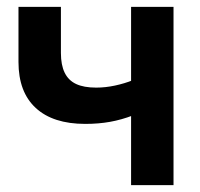

<svg xmlns="http://www.w3.org/2000/svg" viewBox="-20 -541 583 561"><path d="M229 -179Q135 -179 84.5 -225.5Q34 -272 34 -360V-521H158V-386Q158 -351 169 -328.5Q180 -306 202.5 -295.5Q225 -285 261 -285Q288 -285 316 -291Q344 -297 369 -307V-204Q335 -191 301.5 -185Q268 -179 229 -179ZM363 0V-521H487V0Z"/></svg>

Font: TikTok Sans 24pt SemiBold
Style: Regular
Weight: 600
Version: Version 4.000